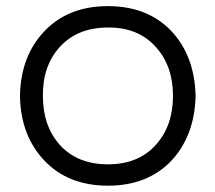

<svg xmlns="http://www.w3.org/2000/svg" viewBox="-20 -586 688 614"><path d="M528.3 -486.3Q602.5 -407.2 605.5 -279.3Q602.5 -152.3 528.3 -72.3Q452.1 7.8 325.2 7.8Q198.2 7.8 122.1 -72.3Q45.9 -152.3 43.9 -279.3Q45.9 -406.2 122.1 -486.3Q198.2 -566.4 325.2 -566.4Q452.1 -566.4 528.3 -486.3ZM325.2 -60.5Q422.9 -60.5 478.5 -123Q533.2 -183.6 533.2 -279.3Q533.2 -375 478.5 -435.5Q421.9 -499 325.2 -498Q227.5 -498 170.9 -435.5Q116.2 -375 117.2 -279.3Q117.2 -183.6 170.9 -123Q227.5 -60.5 325.2 -60.5Z"/></svg>

Font: NTR
Style: Regular
Weight: 400
Designer: Purushoth Kumar Guthula
Foundry: Silicon Andhra, USA.
Version: Version 1.0.5; ttfautohint (v1.2.25-373a) -l 7 -r 28 -G 50 -